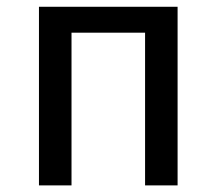

<svg xmlns="http://www.w3.org/2000/svg" viewBox="-20 -561 655 581"><path d="M517.4 0H419V-462.1H196.4V0H97.9V-540.5H517.4Z"/></svg>

Font: Fira Code Fixed Retina
Style: Regular
Weight: 450
Monospace: yes
Designer: Carrois Corporate, Edenspiekermann AG, Nikita Prokopov
Foundry: Carrois Corporate, Edenspiekermann AG, Nikita Prokopov
Version: Version 5.002